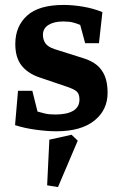

<svg xmlns="http://www.w3.org/2000/svg" viewBox="-20 -522 490 778"><path d="M208 10Q171 10 124 3.5Q77 -3 41 -15L53 -154H111L132 -70Q145 -66 162 -62Q179 -58 204 -58Q251 -58 276.5 -73Q302 -88 302 -119Q302 -142 290 -152Q278 -162 247 -172L138 -209Q92 -225 67 -257Q42 -289 42 -344Q42 -415 89.5 -458.5Q137 -502 238 -502Q275 -502 316.5 -495Q358 -488 395 -473L381 -347H325L305 -421Q291 -427 275.5 -431Q260 -435 236 -435Q199 -435 176.5 -421Q154 -407 154 -381Q154 -361 164 -346.5Q174 -332 201 -323L315 -287Q349 -277 371 -259.5Q393 -242 404.5 -214.5Q416 -187 416 -146Q416 -76 362 -33Q308 10 208 10ZM215 236 171 229 180 44 270 24 295 48Z"/></svg>

Font: Manuale
Style: Regular
Weight: 400
Designer: Eduardo Tunni / Pablo Cosgaya
Foundry: Eduardo Tunni / Pablo Cosgaya
Version: Version 1.002